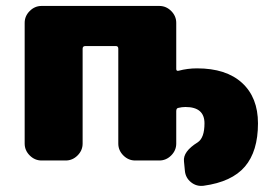

<svg xmlns="http://www.w3.org/2000/svg" viewBox="-20 -540 916 646"><path d="M643 -310Q741 -310 794.5 -261Q848 -212 848 -125Q848 -31 804 20.5Q760 72 665 85Q641 88 622.5 73Q604 58 602 34L599 3Q595 -30 645 -61Q668 -76 668 -125Q668 -180 604 -180Q592 -180 580 -177Q573 -176 573 -166V-57Q573 -34 556 -17Q539 0 516 0H435Q412 0 395 -17Q378 -34 378 -57V-376Q378 -385 370 -385H267Q258 -385 258 -376V-57Q258 -34 241 -17Q224 0 201 0H120Q97 0 80 -17Q63 -34 63 -57V-463Q63 -486 80 -503Q97 -520 120 -520H516Q539 -520 556 -503Q573 -486 573 -463V-308Q573 -300 581 -302Q611 -310 643 -310Z"/></svg>

Font: Rounded Mplus 1c Black
Style: Regular
Weight: 900
Version: Version 1.059.20150529